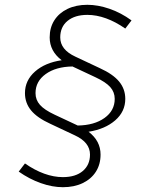

<svg xmlns="http://www.w3.org/2000/svg" viewBox="-20 -731 589 800"><path d="M242 49Q198 49 150 32Q102 15 58 -16L84 -50Q124 -22 164 -7.5Q204 7 242 7Q295 7 325 -18.5Q355 -44 355 -87Q355 -138 292 -167L190 -215Q135 -240 109.5 -271Q84 -302 84 -343Q84 -396 126 -433Q168 -470 237 -480Q187 -518 187 -575Q187 -616 206.5 -646.5Q226 -677 261.5 -694Q297 -711 344 -711Q388 -711 436 -694.5Q484 -678 528 -646L502 -612Q462 -640 422 -654.5Q382 -669 344 -669Q292 -669 261.5 -644Q231 -619 231 -575Q231 -524 294 -495L396 -447Q451 -422 476.5 -391Q502 -360 502 -319Q502 -266 460 -229.5Q418 -193 349 -182Q399 -144 399 -87Q399 -46 379.5 -15.5Q360 15 324.5 32Q289 49 242 49ZM304 -208Q373 -209 415.5 -239.5Q458 -270 458 -319Q458 -347 439.5 -368Q421 -389 378 -409L282 -454Q213 -453 170.5 -422.5Q128 -392 128 -343Q128 -315 146.5 -294Q165 -273 208 -253Z"/></svg>

Font: Red Hat Display
Style: Italic
Weight: 300
Italic angle: -12°
Designer: Pentagram, MCKL
Foundry: Pentagram, MCKL
Version: Version 1.023